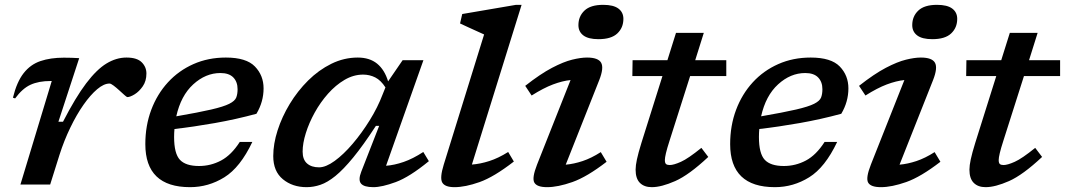

<svg xmlns="http://www.w3.org/2000/svg" viewBox="-20 -763 4404 794"><path d="M194 -428H189Q140 -428 106.2 -412.5Q72.5 -397 42.5 -356L33.5 -359Q49.5 -424.5 77.8 -460.5Q106 -496.5 147.5 -510.5Q189 -524.5 244 -524.5Q262 -524.5 276.5 -524Q291 -523.5 307.5 -522.5L221.5 -259.5H240.5Q292.5 -360.5 336.2 -418.2Q380 -476 420.5 -500.5Q461 -525 503 -525Q546.5 -525 566 -505.5Q585.5 -486 585.5 -459Q585.5 -428 570.5 -406.2Q555.5 -384.5 536.8 -373Q518 -361.5 506.5 -361.5Q504 -361.5 494 -370.5Q484 -379.5 472.5 -390Q461 -400.5 449.8 -409Q438.5 -417.5 433 -417.5Q409.5 -417.5 381.8 -394Q354 -370.5 325.2 -329.5Q296.5 -288.5 270.8 -235.2Q245 -182 226 -122.5L187.5 0H64.5Z M1023.5 -176Q973.5 -70.5 907.8 -29.8Q842 11 766 11Q581 11 581 -167Q581 -243.5 605.5 -308.8Q630 -374 674.5 -422.5Q719 -471 780 -498Q841 -525 914 -525Q998.5 -525 1034.2 -488Q1070 -451 1070 -397.5Q1070 -342 1040.5 -292.5Q956 -269.5 868 -254Q780 -238.5 701.5 -229.5Q700 -213.5 700 -196.5Q700 -128 724 -102.2Q748 -76.5 803 -76.5Q851.5 -76.5 894.2 -99.2Q937 -122 971.5 -176ZM891.5 -461Q830.5 -461 779.2 -414.2Q728 -367.5 709 -282Q801.5 -298 853.2 -310Q905 -322 928.2 -333.8Q951.5 -345.5 957 -359.8Q962.5 -374 962.5 -394Q962.5 -424.5 944.8 -442.8Q927 -461 891.5 -461Z M1474 -53 1548 -242.5H1534.5Q1482 -162 1441 -112Q1400 -62 1367 -35.2Q1334 -8.5 1305.2 1.2Q1276.5 11 1248 11Q1189.5 11 1149.8 -21.8Q1110 -54.5 1110 -117.5Q1110 -168 1128 -224Q1146 -280 1178.2 -333.2Q1210.5 -386.5 1254.2 -430Q1298 -473.5 1350.2 -499.2Q1402.5 -525 1459.5 -525Q1508.5 -525 1539.5 -499.8Q1570.5 -474.5 1585 -426.5L1645 -514H1731L1576.5 -77.5Q1610.5 -80 1649 -93.2Q1687.5 -106.5 1730.5 -134.5L1753.5 -96.5Q1673.5 -31 1616.5 -10Q1559.5 11 1524 11Q1485.5 11 1473 -3.8Q1460.5 -18.5 1474 -53ZM1231.5 -136Q1231.5 -103 1249.8 -87Q1268 -71 1299.5 -71Q1327.5 -71 1364 -97.5Q1400.5 -124 1438.2 -168.2Q1476 -212.5 1509 -265.8Q1542 -319 1562.5 -373L1574 -401.5Q1555 -431 1531.8 -442.8Q1508.5 -454.5 1481.5 -454.5Q1442 -454.5 1405 -432.8Q1368 -411 1336.5 -375.5Q1305 -340 1281.5 -297.5Q1258 -255 1244.8 -212.8Q1231.5 -170.5 1231.5 -136Z M1982 -620.5Q1973 -624.5 1954.8 -632.8Q1936.5 -641 1916.5 -650.2Q1896.5 -659.5 1882.5 -666L1891.5 -705L2114 -743H2137L1931.5 -82.5Q1966 -85 2003.5 -97Q2041 -109 2081.5 -134.5L2105 -95Q2022.5 -31 1963.2 -10Q1904 11 1859.5 11Q1820 11 1809 -8Q1798 -27 1815 -82Z M2372 -659Q2372 -695.5 2397 -719.2Q2422 -743 2474.5 -743Q2517 -743 2537.5 -727.5Q2558 -712 2558 -685Q2558 -648.5 2533 -624.8Q2508 -601 2455 -601Q2413 -601 2392.5 -616.5Q2372 -632 2372 -659ZM2201 -82.5 2339.5 -432Q2306 -428.5 2266.8 -413.8Q2227.5 -399 2178.5 -368L2152 -408Q2215 -457.5 2262.8 -482.5Q2310.5 -507.5 2346 -516.2Q2381.5 -525 2407.5 -525Q2454 -525 2466 -503.5Q2478 -482 2458 -431.5L2319.5 -82Q2353.5 -85 2389.5 -97Q2425.5 -109 2464.5 -134L2488.5 -94Q2407.5 -31.5 2347.2 -10.2Q2287 11 2242.5 11Q2200.5 11 2189.8 -7.8Q2179 -26.5 2201 -82.5Z M2749 -181.5Q2738.5 -149 2734 -129.8Q2729.5 -110.5 2729.5 -101.5Q2729.5 -88.5 2734.5 -84.5Q2739.5 -80.5 2749.5 -80.5Q2766 -80.5 2795.8 -93.8Q2825.5 -107 2880.5 -151.5L2909 -114Q2829.5 -39.5 2772.2 -14.2Q2715 11 2675.5 11Q2644 11 2626.2 -6.8Q2608.5 -24.5 2608.5 -61.5Q2608.5 -78.5 2614 -104.2Q2619.5 -130 2632.5 -172L2719.5 -448.5H2595L2596 -514H2740L2775.5 -627H2890.5L2855 -514H2983.5V-448.5H2834Z M3442 -176Q3392 -70.5 3326.2 -29.8Q3260.5 11 3184.5 11Q2999.5 11 2999.5 -167Q2999.5 -243.5 3024 -308.8Q3048.5 -374 3093 -422.5Q3137.5 -471 3198.5 -498Q3259.5 -525 3332.5 -525Q3417 -525 3452.8 -488Q3488.5 -451 3488.5 -397.5Q3488.5 -342 3459 -292.5Q3374.5 -269.5 3286.5 -254Q3198.5 -238.5 3120 -229.5Q3118.5 -213.5 3118.5 -196.5Q3118.5 -128 3142.5 -102.2Q3166.5 -76.5 3221.5 -76.5Q3270 -76.5 3312.8 -99.2Q3355.5 -122 3390 -176ZM3310 -461Q3249 -461 3197.8 -414.2Q3146.5 -367.5 3127.5 -282Q3220 -298 3271.8 -310Q3323.5 -322 3346.8 -333.8Q3370 -345.5 3375.5 -359.8Q3381 -374 3381 -394Q3381 -424.5 3363.2 -442.8Q3345.5 -461 3310 -461Z M3752.5 -659Q3752.5 -695.5 3777.5 -719.2Q3802.5 -743 3855 -743Q3897.5 -743 3918 -727.5Q3938.5 -712 3938.5 -685Q3938.5 -648.5 3913.5 -624.8Q3888.5 -601 3835.5 -601Q3793.5 -601 3773 -616.5Q3752.5 -632 3752.5 -659ZM3581.5 -82.5 3720 -432Q3686.5 -428.5 3647.2 -413.8Q3608 -399 3559 -368L3532.5 -408Q3595.5 -457.5 3643.2 -482.5Q3691 -507.5 3726.5 -516.2Q3762 -525 3788 -525Q3834.5 -525 3846.5 -503.5Q3858.5 -482 3838.5 -431.5L3700 -82Q3734 -85 3770 -97Q3806 -109 3845 -134L3869 -94Q3788 -31.5 3727.8 -10.2Q3667.5 11 3623 11Q3581 11 3570.2 -7.8Q3559.5 -26.5 3581.5 -82.5Z M4129.5 -181.5Q4119 -149 4114.5 -129.8Q4110 -110.5 4110 -101.5Q4110 -88.5 4115 -84.5Q4120 -80.5 4130 -80.5Q4146.5 -80.5 4176.2 -93.8Q4206 -107 4261 -151.5L4289.5 -114Q4210 -39.5 4152.8 -14.2Q4095.5 11 4056 11Q4024.5 11 4006.8 -6.8Q3989 -24.5 3989 -61.5Q3989 -78.5 3994.5 -104.2Q4000 -130 4013 -172L4100 -448.5H3975.5L3976.5 -514H4120.5L4156 -627H4271L4235.5 -514H4364V-448.5H4214.5Z"/></svg>

Font: Newsreader Caption Medium
Style: Italic
Weight: 500
Italic angle: -17°
Designer: Hugues Gentile
Foundry: Production Type
Version: Version 1.001